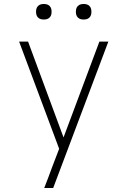

<svg xmlns="http://www.w3.org/2000/svg" viewBox="-20 -944 640 964"><path d="M202 0Q212 -26 222 -51.5Q232 -77 241 -103L277 -197L76 -735H121L299 -254L479 -735H524L247 0ZM400 -846Q392 -846 384.5 -848Q377 -850 371 -856Q365 -862 363 -869.5Q361 -877 361 -885Q361 -893 363 -900.5Q365 -908 371 -914Q377 -920 384.5 -922Q392 -924 400 -924Q408 -924 415.5 -922Q423 -920 429 -914Q435 -908 437 -900.5Q439 -893 439 -885Q439 -877 437 -869.5Q435 -862 429 -856Q423 -850 415.5 -848Q408 -846 400 -846ZM200 -846Q192 -846 184.5 -848Q177 -850 171 -856Q165 -862 163 -869.5Q161 -877 161 -885Q161 -893 163 -900.5Q165 -908 171 -914Q177 -920 184.5 -922Q192 -924 200 -924Q208 -924 215.5 -922Q223 -920 229 -914Q235 -908 237 -900.5Q239 -893 239 -885Q239 -877 237 -869.5Q235 -862 229 -856Q223 -850 215.5 -848Q208 -846 200 -846Z"/></svg>

Font: Zed Sans Extralight Extended
Style: Regular
Weight: 200
Width: 7
Designer: Belleve Invis
Foundry: Belleve Invis
Version: Version 1.0.0; ttfautohint (v1.8.4)